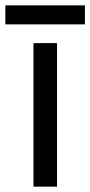

<svg xmlns="http://www.w3.org/2000/svg" viewBox="-40 -697 337 717"><path d="M277 -677H-20V-606H277ZM173 0V-536H85V0Z"/></svg>

Font: Noto Sans EgyptHiero
Style: Regular
Weight: 400
Designer: Monotype Design Team
Foundry: Monotype Imaging Inc.
Version: Version 2.002